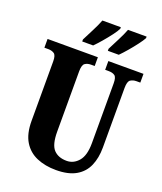

<svg xmlns="http://www.w3.org/2000/svg" viewBox="-167 -1038 976 1155"><g transform="rotate(20 321.0 -460.5)"><path d="M330 10Q261 10 207 -13Q153 -36 122.5 -86Q92 -136 92 -218V-599Q92 -638 76.5 -648Q61 -658 39 -658H14V-714H336V-658H312Q290 -658 274.5 -647.5Q259 -637 259 -595V-210Q259 -127 288.5 -95.5Q318 -64 372 -64Q416 -64 447.5 -100.5Q479 -137 479 -216V-599Q479 -638 464.5 -648Q450 -658 427 -658H403V-714H628V-658H603Q581 -658 565.5 -647.5Q550 -637 550 -595V-214Q550 -147 528 -96.5Q506 -46 457.5 -18Q409 10 330 10ZM379 -784Q396 -818 416.5 -857.5Q437 -897 450 -931H569V-921Q560 -904 538.5 -875.5Q517 -847 492.5 -818.5Q468 -790 449 -771H379ZM215 -784Q232 -818 252.5 -857.5Q273 -897 286 -931H404V-921Q396 -904 374.5 -875.5Q353 -847 328.5 -818.5Q304 -790 285 -771H215Z"/></g></svg>

Font: Noto Serif Bengali ExtraCondensed Black
Style: Regular
Weight: 900
Width: 2
Designer: Juan Bruce, Universal Thirst, Indian Type Foundry and the Monotype Design Team.
Foundry: Monotype Imaging Inc.
Version: Version 2.003; ttfautohint (v1.8.4.7-5d5b)